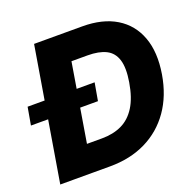

<svg xmlns="http://www.w3.org/2000/svg" viewBox="-171 -859 1000 990"><g transform="rotate(-20 329.5 -364.0)"><path d="M268.1 0H70.3L95.2 -149.9H278.8Q340.3 -149.9 387.2 -172.1Q434.1 -194.3 465.1 -243.7Q496.1 -293 509.3 -373.5Q522 -449.7 508.1 -494.4Q494.1 -539.1 455.6 -558.3Q417 -577.6 354.5 -577.6H162.6L188 -727.5H380.4Q491.7 -727.5 565.7 -682.6Q639.6 -637.7 670.4 -554.2Q701.2 -470.7 682.1 -354.5Q663.6 -243.2 607.9 -163.8Q552.2 -84.5 465.8 -42.2Q379.4 0 268.1 0ZM291.5 -727.5 171.4 0H-4.9L116.2 -727.5ZM-43 -337.4 -25.9 -434.6H341.8L324.7 -337.4Z"/></g></svg>

Font: Inter Tight ExtraBold
Style: Italic
Weight: 800
Italic angle: -9.39999°
Designer: Rasmus Andersson
Foundry: rsms
Version: Version 3.004